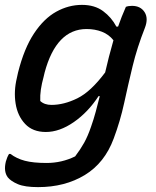

<svg xmlns="http://www.w3.org/2000/svg" viewBox="-20 -565 640 787"><path d="M316 -545Q368 -545 402.5 -519.5Q437 -494 457 -456H464Q471 -476 479 -496.5Q487 -517 496 -537Q501 -539 507.5 -540Q514 -541 521 -541Q556 -541 572.5 -515.5Q589 -490 574 -451Q542 -370 523.5 -293.5Q505 -217 489 -143Q473 -69 446 3Q409 103 327.5 152.5Q246 202 136 202Q82 202 53.5 190Q25 178 12 162Q-6 138 4 97Q9 79 17 66H23Q48 85 82 94Q116 103 171 103Q233 103 288 76Q310 47 325 20Q340 -7 353 -45Q364 -76 372.5 -107.5Q381 -139 389 -171H384Q341 -105 282.5 -64.5Q224 -24 168 -24Q114 -24 83 -57Q52 -90 44 -140.5Q36 -191 49 -245L54 -268Q79 -367 119.5 -428Q160 -489 210.5 -517Q261 -545 316 -545ZM145 -151Q162 -135 191 -135Q242 -135 297 -162Q352 -189 411 -268Q418 -299 426.5 -332Q435 -365 445 -400Q426 -424 397.5 -435Q369 -446 335 -446Q211 -446 163 -268L159 -251Q151 -222 147.5 -198Q144 -174 145 -151Z"/></svg>

Font: Recursive Sn Csl St Med
Style: Italic
Weight: 500
Italic angle: -15°
Version: Version 1.079;hotconv 1.0.112;makeotfexe 2.5.65598; ttfautoh